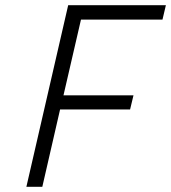

<svg xmlns="http://www.w3.org/2000/svg" viewBox="-20 -715 655 735"><path d="M81 0H142L210 -296H478L491 -350H223L290 -640H602L615 -695H241Z"/></svg>

Font: Titillium Web
Style: Light Italic
Weight: 300
Italic angle: -13°
Version: Version 1.001;PS 57.000;hotconv 1.0.70;makeotf.lib2.5.55311